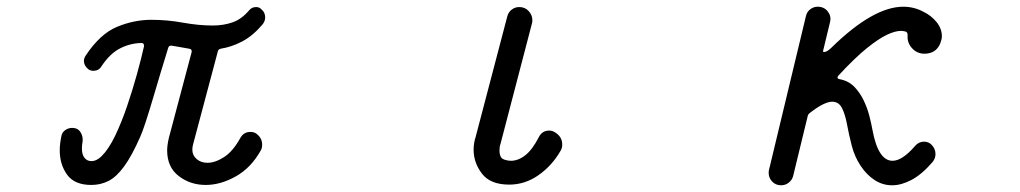

<svg xmlns="http://www.w3.org/2000/svg" viewBox="-20 -533 3040 572"><path d="M638 -388Q630 -386 629 -380L555 -102Q554 -98 553.5 -94.5Q553 -91 553 -87Q553 -70 566 -59Q579 -48 598 -48Q621 -48 647.5 -65Q674 -82 696 -122Q706 -140 726 -140Q735 -140 742 -136Q761 -123 761 -102Q761 -92 757 -85Q728 -33 682.5 -7.5Q637 18 593 18Q547 18 512.5 -8.5Q478 -35 478 -85Q478 -100 483 -122L551 -378V-381Q551 -387 543 -388Q530 -390 517.5 -392.5Q505 -395 491 -397H489Q483 -397 481 -390Q471 -358 459 -318Q447 -278 435.5 -239Q424 -200 414 -169.5Q404 -139 398 -126Q373 -69 350 -37.5Q327 -6 303.5 6Q280 18 252 18Q202 18 180 -12.5Q158 -43 158 -85Q158 -105 163 -128Q165 -139 174.5 -145.5Q184 -152 195 -152Q212 -152 220 -139Q228 -126 226 -111Q225 -105 224.5 -100.5Q224 -96 224 -91Q224 -72 232 -62.5Q240 -53 252 -53Q268 -53 283 -68Q304 -89 323 -128.5Q342 -168 358.5 -216.5Q375 -265 388 -312Q401 -359 409 -395V-397Q409 -405 401 -405Q367 -404 337 -388.5Q307 -373 282 -335Q274 -322 258 -322Q251 -322 244 -326Q230 -337 230 -352Q230 -359 235 -367Q278 -432 328.5 -453Q379 -474 431 -474Q478 -474 525 -465.5Q572 -457 614 -457Q646 -457 673 -466.5Q700 -476 722 -502Q730 -512 743 -512Q753 -512 759 -505Q770 -496 770 -481Q770 -470 762 -460Q733 -426 701.5 -409.5Q670 -393 638 -388Z M1497 17Q1441 17 1416 -15.5Q1391 -48 1391 -87Q1391 -107 1397 -125L1491 -483Q1494 -496 1504 -504Q1514 -512 1527 -512Q1544 -512 1555 -500Q1566 -488 1566 -473Q1566 -467 1565 -464L1471 -104Q1468 -97 1468 -83Q1468 -75 1471 -67.5Q1474 -60 1484 -57Q1493 -54 1502 -54Q1524 -54 1545 -70.5Q1566 -87 1585 -124Q1595 -144 1616 -144Q1625 -144 1633 -139Q1655 -126 1655 -102Q1655 -91 1649 -82Q1624 -39 1584 -11Q1544 17 1497 17Z M2731 -498Q2754 -487 2770 -467.5Q2786 -448 2786 -425Q2786 -416 2781 -403Q2768 -373 2734 -373Q2712 -373 2697 -389.5Q2682 -406 2684 -428Q2684 -437 2678 -439Q2670 -441 2664 -441Q2647 -441 2622.5 -429.5Q2598 -418 2562.5 -389.5Q2527 -361 2478 -308Q2475 -305 2475 -302Q2475 -298 2482 -297Q2508 -292 2525 -274.5Q2542 -257 2553 -234Q2564 -211 2570 -187.5Q2576 -164 2579 -147Q2596 -54 2639 -54Q2668 -54 2706 -98Q2717 -111 2733 -111Q2746 -111 2755 -102Q2767 -90 2767 -74Q2767 -61 2758 -50Q2726 -13 2695.5 3Q2665 19 2638 19Q2609 19 2585 3Q2561 -13 2544 -39Q2526 -66 2517.5 -99Q2509 -132 2503.5 -162Q2498 -192 2488.5 -211Q2479 -230 2459 -230Q2448 -230 2431.5 -222Q2415 -214 2392 -196Q2387 -192 2386 -186L2343 -9Q2340 3 2330 11Q2320 19 2307 19Q2291 19 2280.5 8Q2270 -3 2270 -18Q2270 -24 2271 -27L2381 -485Q2384 -498 2394 -505.5Q2404 -513 2416 -513Q2435 -513 2446 -499Q2457 -485 2453 -468L2432 -381V-380Q2432 -378 2435 -378Q2444 -378 2458 -392Q2582 -513 2671 -513Q2703 -513 2731 -498Z"/></svg>

Font: Kiwi Maru
Style: Regular
Weight: 400
Designer: Hiroki-Chan
Version: Version 1.100